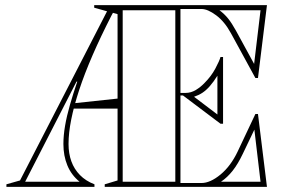

<svg xmlns="http://www.w3.org/2000/svg" viewBox="-20 -728 1110 748"><path d="M388 0V-10L438 -25V-708H1020L985 -424H975L880 -598Q855 -644 822 -668.5Q789 -693 765 -693H683V-366H703Q724 -366 743 -377.5Q762 -389 777 -405Q803 -431 819 -461Q835 -491 839 -506H849V-246H839L693 -356H683V-15H765Q799 -15 839 -48Q879 -81 906 -138L975 -284H985L1020 0ZM5 0V-10L58 -25L397 -684L347 -698V-708H448V-670L420 -678L414 -667Q372 -585 340.5 -512.5Q309 -440 288.5 -377.5Q268 -315 257.5 -262.5Q247 -210 247 -167Q247 -130 258 -99.5Q269 -69 291.5 -46Q314 -23 348 -10V0ZM78 -20H290Q258 -46 242.5 -83.5Q227 -121 227 -167Q227 -200 233.5 -238Q240 -276 252.5 -319.5Q265 -363 281 -410H278ZM261 -305V-325L448 -345V-305ZM458 -20H663V-688H458ZM841 -20H995L971 -223L926 -129Q907 -89 886.5 -63Q866 -37 841 -20ZM827 -282V-433Q812 -409 797.5 -392.5Q783 -376 768.5 -366.5Q754 -357 736 -351ZM970 -479 995 -688H835Q854 -674 868.5 -656Q883 -638 899 -609Z"/></svg>

Font: Kalnia Glaze Thin
Style: Bold
Weight: 700
Version: Version 1.110